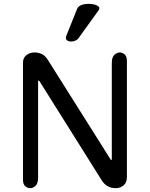

<svg xmlns="http://www.w3.org/2000/svg" viewBox="-20 -983 783 1003"><path d="M138 0Q124 0 112 -10Q100 -20 100 -45V-655Q100 -681 118 -695Q136 -709 160 -709Q180 -709 198 -701Q216 -693 232 -667L559 -148H564V-653Q564 -685 578 -697Q592 -709 605 -709Q619 -709 631 -699Q643 -689 643 -664V-58Q643 -29 625.5 -14.5Q608 0 585 0Q560 0 542 -10.5Q524 -21 512 -40L185 -561H179V-56Q179 -24 165.5 -12Q152 0 138 0ZM389 -782Q384 -775 373.5 -770.5Q363 -766 352 -766Q336 -766 328.5 -774Q321 -782 326 -795L383 -937Q389 -951 406 -957Q423 -963 442 -963Q471 -963 488.5 -953.5Q506 -944 495 -929Z"/></svg>

Font: Marmelad
Style: Regular
Weight: 400
Designer: Manvel Shmavonyan
Foundry: Cyreal
Version: Version 1.110; ttfautohint (v1.8.4.7-5d5b)